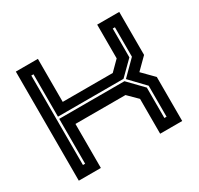

<svg xmlns="http://www.w3.org/2000/svg" viewBox="-148 -883 1108 1067"><g transform="rotate(-30 406.0 -350.0)"><path d="M70 0V-700H211.5V-424H532.5L592 -483.5V-700H733.5V-424L663 -354L733.5 -282.5V0H592V-223.5L532.5 -282.5H211.5V0ZM133.5 -64H147.5V-352H566L656 -259V-64H670V-263L579 -358L670 -449V-638H656V-453L568 -366H147.5V-638H133.5Z"/></g></svg>

Font: Tourney Expanded Regular
Style: Bold
Weight: 700
Width: 7
Designer: Tyler Finck
Foundry: Etcetera Type Co
Version: Version 1.010; ttfautohint (v1.8.3)